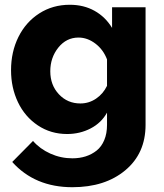

<svg xmlns="http://www.w3.org/2000/svg" viewBox="-20 -555 680 798"><path d="M25.9 -263.2Q25.9 -339.4 56.6 -401.4Q87.4 -463.4 143.3 -499.3Q199.2 -535.2 270 -535.2Q328.1 -535.2 373 -510Q418 -484.9 445.8 -439V-524.9H585V-36.1Q585 82.5 500.7 152.8Q416.5 223.1 280.8 223.1Q125 223.1 30.8 118.2L117.2 30.8Q146 64 189.5 83.5Q232.9 103 280.8 103Q310.5 103 335.9 95Q361.3 86.9 381.6 70.8Q401.9 54.7 413.3 27.3Q424.8 0 424.8 -36.1V-86.9Q401.4 -44.4 356.7 -21.2Q312 2 258.8 2Q190.9 2 137.2 -33.9Q83.5 -69.8 54.7 -130.1Q25.9 -190.4 25.9 -263.2ZM424.8 -198.2V-308.1Q409.2 -349.1 376.2 -374Q343.3 -398.9 306.2 -398.9Q255.9 -398.9 222.4 -357.2Q189 -315.4 189 -258.8Q189 -201.2 224.9 -163.1Q260.7 -125 314 -125Q349.6 -125 379.2 -145Q408.7 -165 424.8 -198.2Z"/></svg>

Font: Raleway-v4020 ExtraBold
Style: Regular
Weight: 800
Designer: Matt McInerney, Pablo Impallari, Rodrigo Fuenzalida
Foundry: Matt McInerney, Pablo Impallari, Rodrigo Fuenzalida
Version: Version 4.020;PS 004.020;hotconv 1.0.88;makeotf.lib2.5.64775